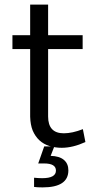

<svg xmlns="http://www.w3.org/2000/svg" viewBox="-20 -631 416 834"><path d="M128 141Q148 143 163 143Q223 143 223 110Q223 79 172 79Q170 79 169 79Q151 79 146 79L172 5H216L200 46Q238 47 257.5 63.5Q277 80 277 109Q277 183 165 183Q142 183 128 181ZM34 -418V-478H111V-611H189V-478H339V-418H189V-125Q189 -52 257 -52Q294 -52 340 -70L351 -14Q296 11 248 11Q220 11 194 3Q144 -13 122 -64Q112 -89 111 -124V-418Z"/></svg>

Font: Karmilla
Style: Regular
Weight: 400
Designer: Jonathan Pinhorn
Version: Version 1.000